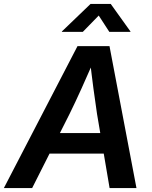

<svg xmlns="http://www.w3.org/2000/svg" viewBox="-49 -964 778 984"><path d="M-29.3 0 348.1 -727.5H512.2L650.4 0H512.7L448.2 -380.4Q439.5 -438.5 429.9 -510Q420.4 -581.5 409.7 -675.3H441.9Q401.4 -582.5 369.1 -511.2Q336.9 -439.9 307.6 -380.4L115.7 0ZM151.4 -176.8 168.9 -282.2H545.9L528.3 -176.8ZM375.5 -800.8H268.1V-802.7L415 -943.8H518.6L619.6 -802.7V-800.8H511.2L457 -884.3Z"/></svg>

Font: Inter 24pt SemiBold
Style: Italic
Weight: 600
Italic angle: -9.3988°
Designer: Rasmus Andersson
Foundry: rsms
Version: Version 4.001;git-66647c0bb